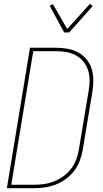

<svg xmlns="http://www.w3.org/2000/svg" viewBox="-20 -985 540 1005"><path d="M16 0 137 -735H275Q305 -735 335 -729.5Q365 -724 389.5 -710.5Q414 -697 432.5 -675Q451 -653 459.5 -625.5Q468 -598 468.5 -568Q469 -538 464 -507L413 -201Q408 -173 398 -145Q388 -117 369.5 -92.5Q351 -68 326.5 -49.5Q302 -31 274 -20Q246 -9 217.5 -4.5Q189 0 161 0ZM39 -18H161Q187 -18 213.5 -22Q240 -26 265.5 -36.5Q291 -47 314 -64Q337 -81 354 -104Q371 -127 380 -152.5Q389 -178 393 -204L444 -510Q449 -538 449 -565Q449 -592 441 -617Q433 -642 417 -662Q401 -682 378.5 -694.5Q356 -707 329.5 -712Q303 -717 275 -717H154ZM316 -815 240 -955 257 -963 332 -833 451 -965 465 -953 342 -815Z"/></svg>

Font: Iosevka Thin Oblique
Style: Regular
Weight: 100
Italic angle: -9°
Monospace: yes
Designer: Belleve Invis
Foundry: Belleve Invis
Version: Version 32.5.0; ttfautohint (v1.8.4)